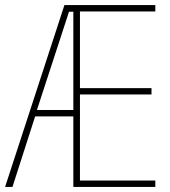

<svg xmlns="http://www.w3.org/2000/svg" viewBox="-20 -734 668 754"><path d="M590 0V-25H294V-363H575V-388H294V-689H590V-714H233L0 0H29L118 -277H268V0ZM125 -302 251 -688H268V-302Z"/></svg>

Font: Noto Sans Malayalam Condensed Thin
Style: Regular
Weight: 100
Width: 3
Designer: Jelle Bosma - Monotype Design Team
Foundry: Monotype Imaging Inc.
Version: Version 2.104